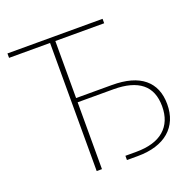

<svg xmlns="http://www.w3.org/2000/svg" viewBox="-124 -830 965 957"><g transform="rotate(-20 358.0 -351.5)"><path d="M517 -703V-679.5H258V-377H448Q560 -377 617.2 -329.8Q674.5 -282.5 674.5 -193.5Q674.5 -148 659.5 -112.2Q644.5 -76.5 615.5 -51.5Q586.5 -26.5 544 -13.2Q501.5 0 447 0H390.5V-22.5H447Q545.5 -22.5 596.2 -66.5Q647 -110.5 647 -192Q647 -274 596.8 -314.2Q546.5 -354.5 448 -354.5H258V0H230V-679.5H12.5V-703Z"/></g></svg>

Font: Lato Thin
Style: Regular
Weight: 200
Designer: Lukasz Dziedzic
Foundry: tyPoland Lukasz Dziedzic
Version: Version 2.007; 2014-02-27